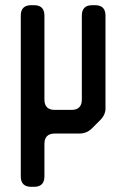

<svg xmlns="http://www.w3.org/2000/svg" viewBox="-20 -505 486 739"><path d="M100 214H111Q151 214 151 174V49Q151 9 191 9H285Q314 9 334 -11L366 -43Q388 -65 386 -93V-445Q386 -485 346 -485H335Q295 -485 295 -445V-122Q295 -82 255 -82H191Q151 -82 151 -122V-445Q151 -485 111 -485H100Q60 -485 60 -445V174Q60 214 100 214Z"/></svg>

Font: WDXL Lubrifont TC
Style: Regular
Weight: 400
Designer: [WDXL Lubrifont] Copyright 2020-2022 (c) NightFurySL2001, Skr-ZERO; [ZCOOL QingKe HuangYou] Copyright 2018-2022 (c) The 
Version: Version 2.001;hotconv 1.1.1;makeotfexe 2.6.0